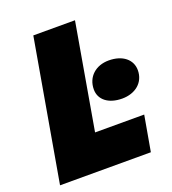

<svg xmlns="http://www.w3.org/2000/svg" viewBox="-129 -798 804 896"><g transform="rotate(-20 273.0 -350.0)"><path d="M428 -281C492 -281 541 -319 541 -381C541 -433 498 -470 428 -470C364 -470 317 -429 317 -366C317 -315 360 -281 428 -281ZM16 0H467L498 -176H254L345 -700H138Z"/></g></svg>

Font: Fixel Display 20240404 Black
Style: Italic
Weight: 900
Italic angle: -10°
Designer: AlfaBravo + MacPaw
Foundry: Kyrylo Tkachov, Marchela Mozhyna, Serhii Makarenko, Maria Weinstein, Zakhar Kryvoshyya
Version: Version 1.211;Glyphs 3.2 (3225)